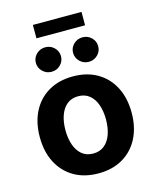

<svg xmlns="http://www.w3.org/2000/svg" viewBox="-131 -978 874 1078"><g transform="rotate(-15 306.5 -439.5)"><path d="M306.7 10.7Q224.6 10.7 164.6 -24.6Q104.6 -59.9 72.1 -123.3Q39.7 -186.6 39.7 -270.6Q39.7 -355.2 72.1 -418.7Q104.6 -482.2 164.6 -517.4Q224.6 -552.7 306.7 -552.7Q389.1 -552.7 448.9 -517.4Q508.7 -482.2 541.2 -418.7Q573.6 -355.2 573.6 -270.6Q573.6 -186.6 541.2 -123.3Q508.7 -59.9 448.9 -24.6Q389.1 10.7 306.7 10.7ZM306.7 -104.6Q345.8 -104.6 372.1 -126.3Q398.4 -148.1 411.5 -185.8Q424.6 -223.5 424.6 -271.1Q424.6 -319.2 411.5 -356.8Q398.4 -394.3 372.1 -415.9Q345.8 -437.5 306.7 -437.5Q267.6 -437.5 241.4 -415.9Q215.2 -394.3 202.1 -356.9Q188.9 -319.5 188.9 -271.1Q188.9 -223.5 202.1 -185.8Q215.2 -148.1 241.4 -126.3Q267.6 -104.6 306.7 -104.6ZM415.9 -608.4Q385.6 -608.4 364.2 -629.4Q342.7 -650.3 342.7 -679.7Q342.7 -709.2 364.2 -730Q385.6 -750.8 415.9 -750.8Q446.1 -750.8 467.5 -730Q488.8 -709.2 488.8 -679.7Q488.8 -650.2 467.5 -629.3Q446.1 -608.4 415.9 -608.4ZM199.5 -608.4Q169.2 -608.4 147.8 -629.4Q126.3 -650.3 126.3 -679.7Q126.3 -709.2 147.8 -730Q169.2 -750.8 199.5 -750.8Q229.8 -750.8 251.1 -730Q272.4 -709.2 272.4 -679.7Q272.4 -650.2 251.1 -629.3Q229.8 -608.4 199.5 -608.4ZM448 -889.9V-812.1H165.3V-889.9Z"/></g></svg>

Font: Adwaita Sans
Style: Regular
Weight: 400
Designer: Rasmus Andersson
Foundry: rsms
Version: Version 4.001;git-9221beed3